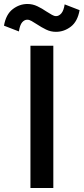

<svg xmlns="http://www.w3.org/2000/svg" viewBox="-77 -945 420 965"><path d="M191 0H76V-715H191ZM248 -923 323 -894Q313 -837 279 -811Q245 -785 204 -785Q178 -785 154.5 -796.5Q131 -808 110 -822Q93 -833 81.5 -839.5Q70 -846 60 -846Q46 -846 34.5 -833Q23 -820 18 -787L-57 -816Q-47 -873 -13 -899Q21 -925 61 -925Q87 -925 111 -913.5Q135 -902 155 -888Q173 -877 184 -870.5Q195 -864 205 -864Q219 -864 231 -877.5Q243 -891 248 -923Z"/></svg>

Font: Wix Madefor Display SemiBold
Style: Regular
Weight: 600
Designer: Dalton Maag Ltd
Foundry: Dalton Maag Ltd
Version: Version 3.100